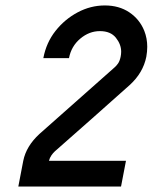

<svg xmlns="http://www.w3.org/2000/svg" viewBox="-20 -681 558 701"><path d="M158.7 -93.8H439.9L421.9 0H46.9L64.9 -93.8Q75.7 -147.5 124 -191.9L397.9 -434.6Q404.3 -439.9 410.6 -448.7Q417 -457.5 420.4 -473.6Q422.4 -483.4 422.4 -492.2Q422.4 -519 403.1 -543.2Q383.8 -567.4 344.7 -567.4Q305.7 -567.4 272.9 -539.8Q240.2 -512.2 231.9 -468.8H138.2Q148.9 -525.4 182.6 -568.1Q216.3 -610.8 263.7 -636Q311 -661.1 362.8 -661.1Q414.6 -661.1 452.1 -636Q489.7 -610.8 506.8 -568.4Q517.6 -541 517.6 -510.3Q517.6 -492.7 514.2 -473.6Q502.4 -415 453.6 -370.6L316.9 -249L180.2 -128.4Q173.8 -122.6 167.7 -113.8Q161.6 -105 158.7 -93.8Z"/></svg>

Font: Lambda
Style: Italic
Weight: 400
Italic angle: -11°
Designer: GGBotNet
Version: 0.22